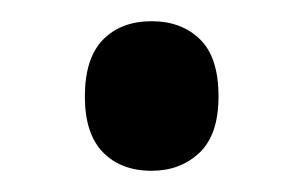

<svg xmlns="http://www.w3.org/2000/svg" viewBox="-20 -150 286 181"><path d="M60 -59Q60 -95 77 -112.5Q94 -130 123 -130Q151 -130 168.5 -113Q186 -96 186 -59Q186 -23 168 -6Q150 11 123 11Q94 11 77 -6.5Q60 -24 60 -59Z"/></svg>

Font: Noto Sans Lao UI Cond Med
Style: Regular
Weight: 500
Width: 3
Designer: Monotype Design Team
Foundry: Monotype Imaging Inc.
Version: Version 2.000; ttfautohint (v1.8.4.7-5d5b)